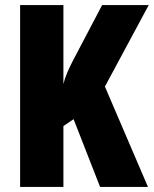

<svg xmlns="http://www.w3.org/2000/svg" viewBox="-20 -734 604 754"><path d="M561 0H373L269 -266L229 -239V0H59V-714H229V-404Q234 -425 243.5 -447.5Q253 -470 266 -495L381 -714H564L392 -394Z"/></svg>

Font: Noto Sans Tamil ExtraCondensed Black
Style: Regular
Weight: 900
Width: 2
Designer: Jelle Bosma - Monotype Design Team
Foundry: Monotype Imaging Inc.
Version: Version 2.004; ttfautohint (v1.8.4.7-5d5b)